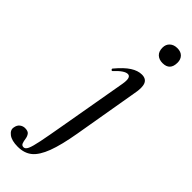

<svg xmlns="http://www.w3.org/2000/svg" viewBox="-391 -628 926 926"><g transform="rotate(45 72.0 -165.5)"><path d="M-22 275Q-63 275 -84 259Q-105 243 -101 223Q-98 204 -86 195Q-74 186 -60 186Q-39 186 -31.5 196.5Q-24 207 -22 221.5Q-20 236 -16 246.5Q-12 257 0 257Q12 257 20 239.5Q28 222 37 177.5Q46 133 60 52L121 -297Q130 -349 106 -349Q83 -349 44 -307Q41 -303 36.5 -307.5Q32 -312 36 -316Q71 -358 100 -376.5Q129 -395 156 -395Q185 -395 194 -373Q203 -351 194 -306L137 27Q121 120 100.5 174Q80 228 51.5 251.5Q23 275 -22 275ZM187 -504Q163 -504 148.5 -517.5Q134 -531 134 -557Q134 -579 148.5 -592.5Q163 -606 187 -606Q211 -606 224 -592.5Q237 -579 237 -557Q237 -504 187 -504Z"/></g></svg>

Font: Cormorant SemiBold
Style: Italic
Weight: 600
Italic angle: -10°
Designer: Christian Thalmann (Catharsis Fonts)
Foundry: Catharsis Fonts
Version: Version 4.000